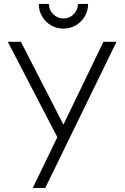

<svg xmlns="http://www.w3.org/2000/svg" viewBox="-20 -926 615 946"><path d="M292.5 -785Q259.5 -785 231.5 -801.2Q203.5 -817.5 187.2 -845.5Q171 -873.5 171 -906.5H221Q221 -887.5 230.8 -871Q240.5 -854.5 257 -844.8Q273.5 -835 292.5 -835Q312.5 -835 328.8 -844.8Q345 -854.5 354.5 -871Q364 -887.5 364 -906.5H414Q414 -873.5 397.8 -845.5Q381.5 -817.5 353.8 -801.2Q326 -785 292.5 -785ZM203 0H141.5L262.5 -250L18.5 -720H83L292.5 -312L489.5 -720H554Z"/></svg>

Font: Vela Sans Light
Style: Regular
Weight: 300
Designer: Principal design: Mikhail Sharanda - project Manrope.
Design modification: Ravid Balaliev
Foundry: Mikhail Sharanda
Version: Version 1.001